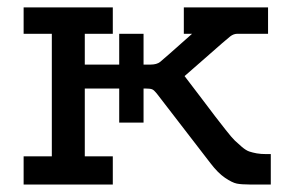

<svg xmlns="http://www.w3.org/2000/svg" viewBox="-20 -492 780 512"><path d="M43 0V-75.2H118.2V-401.9H43V-472.2H280.8V-401.9H206.1V-319.8H297.9V-401.9H362.8V-319.8H381.8Q397.9 -319.8 407 -326.9Q416 -334 492.2 -401.9H470.2V-472.2H694.8V-401.9H612.8Q603 -401.9 594 -395Q585 -388.2 526.9 -336.9Q493.7 -308.1 472.2 -289.1Q492.2 -263.2 517.6 -229.5Q543 -195.8 554.4 -180.9Q565.9 -166 582 -145.5Q598.1 -125 606 -117.4Q613.8 -109.9 625 -100.3Q636.2 -90.8 645 -87.9Q653.8 -85 664.8 -83Q675.8 -81.1 689.9 -81.1H702.1V0H645Q624 0 611.6 -2.4Q599.1 -4.9 580.1 -17.8Q561 -30.8 541 -57.1L399.9 -240.2Q391.1 -251.5 386 -253.7Q380.9 -255.9 369.1 -255.9H362.8V-165H297.9V-255.9H206.1V-75.2H280.8V0Z"/></svg>

Font: CMU Concrete
Style: Bold
Weight: 700
Version: Version 0.7.0